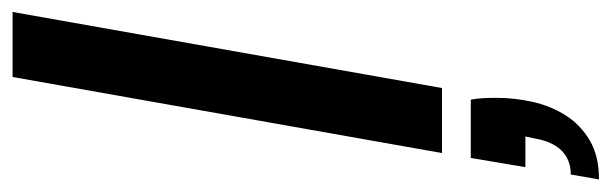

<svg xmlns="http://www.w3.org/2000/svg" viewBox="-392 -378 996 313"><g transform="rotate(-90 106.5 -222.0)"><path d="M13 0 137 -700H243L119 0ZM-30 256 -22 210Q2 210 17 195Q32 180 37 150L40 136H-10L5 47H100Q102 57 102.5 67.5Q103 78 103 89Q103 118 96.5 147.5Q90 177 74.5 201.5Q59 226 33.5 241Q8 256 -30 256Z"/></g></svg>

Font: Rethink Sans Medium
Style: Italic
Weight: 500
Italic angle: -10°
Designer: The Rethink Sans project authors (Hans Thiessen). DM Sans designed by Colophon Foundry.
Foundry: Rethink Communications LLC
Version: Version 1.001